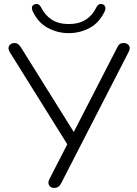

<svg xmlns="http://www.w3.org/2000/svg" viewBox="-20 -924 676 950"><path d="M320 -760Q265 -760 216.5 -786Q168 -812 142 -868Q130 -895 152 -903Q172 -909 183 -888Q203 -848 236.5 -826.5Q270 -805 320 -805Q370 -805 404 -826.5Q438 -848 457 -888Q468 -909 488 -903Q497 -899 500.5 -890.5Q504 -882 498 -868Q472 -812 424 -786Q376 -760 320 -760ZM248 6Q232 6 223.5 -6.5Q215 -19 225 -39L313 -210L29 -665Q17 -684 25.5 -697.5Q34 -711 51 -711Q62 -711 69.5 -705.5Q77 -700 84 -689L345 -271L560 -689Q565 -700 572 -705.5Q579 -711 592 -711Q609 -711 618 -699Q627 -687 616 -666L282 -16Q271 6 248 6Z"/></svg>

Font: Chiron GoRound TC L
Style: Regular
Weight: 300
Designer: Ryoko NISHIZUKA 西塚涼子 (kana, bopomofo & ideographs); Paul D. Hunt (Latin, Greek & Cyrillic); Sandoll Communications 산돌커뮤니
Foundry: Adobe
Version: Version 1.000;hotconv 1.1.1;makeotfexe 2.6.0